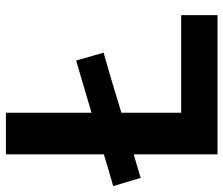

<svg xmlns="http://www.w3.org/2000/svg" viewBox="-87 -680 753 647"><g transform="rotate(-90 289.5 -356.5)"><path d="M93 0V-282.5Q73.5 -277 54 -271Q34 -265 13.5 -259L-14 -351.5Q14 -359.5 41 -367.5Q67.5 -375.5 93 -383V-713H233V-424.5Q273 -436 317.5 -449.5Q361.5 -462.5 409 -476.5L435.5 -384Q386 -369.5 339 -356Q292 -342 250 -329L233 -324V-122.5H562V0Z"/></g></svg>

Font: Heraclito SemiBold
Style: Regular
Weight: 600
Designer: Kostas Bartsokas (font) & Cristiano Sobral (main changes)
Foundry: Kostas Bartsokas (font) & Cristiano Sobral (main changes)
Version: Version 1.00;July 8, 2020;FontCreator 13.0.0.2655 64-bit